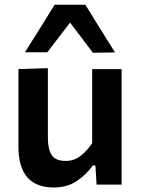

<svg xmlns="http://www.w3.org/2000/svg" viewBox="-20 -796 606 828"><path d="M211.5 12.5Q59.5 12.5 59.5 -164.5V-498L186.5 -502V-201Q186.5 -152 203.2 -127Q220 -102 263.5 -102Q300 -102 328.2 -124.2Q356.5 -146.5 377.5 -178.5V-498H504.5V0H396.5L391.5 -82.5H380Q355.5 -46.5 313.5 -17Q271.5 12.5 211.5 12.5ZM380.5 -568.5Q356 -601 331.5 -633.5Q307 -666 282 -698.5Q257 -666 232.8 -634.2Q208.5 -602.5 184 -570.5H87.5Q119.5 -621 151.5 -672.2Q183.5 -723.5 215.5 -775.5H348Q380 -723.5 412 -672.2Q444 -621 476 -570Z"/></svg>

Font: Commissioner SemiBold
Style: Regular
Weight: 600
Designer: Kostas Bartsokas
Foundry: Kostas Bartsokas
Version: Version 1.000; ttfautohint (v1.8.3)